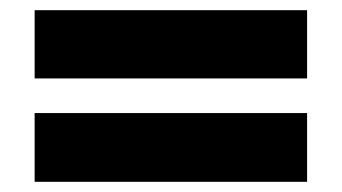

<svg xmlns="http://www.w3.org/2000/svg" viewBox="-20 -374 671 377"><path d="M48 -354H583V-220H48ZM48 -152H583V-17H48Z"/></svg>

Font: Lalezar
Style: Bold
Weight: 700
Designer: Borna Izadpanah
Foundry: Borna Izadpanah
Version: Version 1.003;January 24, 2021;FontCreator 13.0.0.2683 64-bi